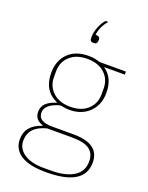

<svg xmlns="http://www.w3.org/2000/svg" viewBox="-173 -832 874 1131"><g transform="rotate(20 263.5 -266.5)"><path d="M263 -599Q241 -599 241 -621V-632Q241 -658 254 -691Q267 -724 286 -745H304Q266 -704 259 -649Q287 -649 287 -629V-621Q287 -599 263 -599ZM501 65Q501 212 262 212Q154 212 102 177.5Q50 143 50 82Q50 -6 149 -38V-41Q96 -57 96 -108Q96 -169 181 -194V-197Q90 -237 90 -349Q90 -426 136.5 -472Q183 -518 263 -518Q304 -518 335 -506H501V-487H371Q436 -443 436 -349Q436 -273 388.5 -226.5Q341 -180 263 -180Q242 -180 207 -187Q116 -163 116 -109Q116 -53 203 -53H338Q501 -53 501 65ZM263 -199Q332 -199 372 -236Q412 -273 412 -330V-368Q412 -425 372 -462Q332 -499 263 -499Q194 -499 154 -462Q114 -425 114 -368V-330Q114 -273 154.5 -236Q195 -199 263 -199ZM479 65Q479 17 446 -8Q413 -33 335 -33H180Q72 -6 72 83Q72 133 117 163Q162 193 238 193H287Q376 193 427.5 161Q479 129 479 65Z"/></g></svg>

Font: IBM Plex Sans Thin
Style: Regular
Weight: 100
Designer: Mike Abbink, Paul van der Laan, Pieter van Rosmalen
Foundry: Bold Monday
Version: Version 3.0